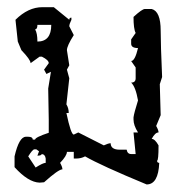

<svg xmlns="http://www.w3.org/2000/svg" viewBox="-20 -479 484 521"><path d="M87.4 16.6Q56.6 15.6 19.5 -25.4V-54.7Q31.7 -107.9 50.3 -107.9H56.6Q68.8 -107.9 68.8 -100.1H75.2Q75.2 -106.4 112.3 -118.7V-154.8Q112.3 -160.6 110.8 -238.8L118.2 -284.2L106 -278.3L99.6 -290L112.3 -307.6Q112.3 -315.9 93.8 -325.2H87.4L63 -307.6Q63 -316.9 38.1 -342.8L28.3 -366.2L22 -425.3Q56.6 -459.5 94.7 -459.5H126L168 -425.3Q168 -431.2 173.8 -431.2V-425.3Q168 -413.6 168 -407.7L180.2 -383.8Q161.6 -354.5 161.6 -342.8L168 -301.8L161.6 -290L168 -266.6L160.2 -195.8Q166.5 -185.5 166.5 -172.4H160.2Q172.4 -113.8 180.2 -113.8L192.4 -119.6L261.7 -84.5Q273.9 -90.3 280.3 -90.3Q280.3 -72.8 305.2 -72.8H323.7Q325.7 -61 335.9 -61H348.1L342.3 -119.6H354.5Q342.3 -138.7 342.3 -154.8V-160.6Q343.8 -172.4 354.5 -206.5Q348.1 -243.2 335.9 -254.9Q348.1 -254.9 348.1 -266.6V-295.9L335.9 -313.5Q346.2 -313.5 354.5 -348.6Q335.9 -348.6 335.9 -360.4V-372.1L348.1 -389.6Q342.3 -400.4 342.3 -433.1Q365.7 -454.6 373 -454.6H391.6Q416 -448.2 416 -396Q416 -358.9 419.9 -270L413.6 -250.5L416 -166.5L403.8 -137.2Q410.2 -126 410.2 -119.6Q400.9 -119.6 391.6 -102.1Q400.4 -102.1 410.2 -84.5Q410.2 -43 406.2 -43Q406.2 -37.1 412.1 -37.1Q409.7 21.5 377.9 21.5Q252.9 -30.3 210.9 -54.7Q200.2 -48.8 186.5 -48.8H180.2V-66.9H161.6Q161.6 -56.6 143.1 -37.1Q149.4 -25.9 149.4 -19.5Q138.7 -19.5 99.6 15.6ZM81.5 -411.6Q81.5 -399.4 75.2 -399.4Q81.5 -389.2 81.5 -366.2Q119.1 -366.2 119.1 -411.6ZM76.7 -24.4Q96.7 -37.1 104 -37.1V-48.8Q102.5 -60.1 93.3 -61Q92.3 -56.6 81.5 -56.6L85.9 -68.4L78.6 -73.7H73.2Q68.4 -73.7 56.6 -54.7Z"/></svg>

Font: Truetypewriter PolyglOTT
Style: Regular
Weight: 400
Designer: Sergey Beatoff a.k.a. Sam_T
Version: Version 3.76